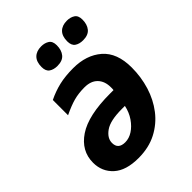

<svg xmlns="http://www.w3.org/2000/svg" viewBox="-216 -866 989 989"><g transform="rotate(-45 278.5 -371.0)"><path d="M208 10Q117 10 71 -32Q25 -74 25 -139Q25 -225 102.5 -277Q180 -329 339 -329H364Q365 -335 365 -339.5Q365 -344 365 -349Q365 -393 340 -419Q315 -445 268 -445Q225 -445 190 -435.5Q155 -426 107 -403V-514Q150 -535 194.5 -545.5Q239 -556 297 -556Q393 -556 453 -504Q513 -452 513 -345Q513 -276 493.5 -212.5Q474 -149 435.5 -99Q397 -49 340 -19.5Q283 10 208 10ZM217 -96Q245 -96 271.5 -113Q298 -130 319 -160.5Q340 -191 348 -230H326Q241 -230 203.5 -203.5Q166 -177 166 -142Q166 -96 217 -96ZM435 -621Q408 -621 390.5 -633Q373 -645 373 -675Q373 -713 392.5 -732.5Q412 -752 447 -752Q472 -752 490 -740.5Q508 -729 508 -699Q508 -664 490.5 -642.5Q473 -621 435 -621ZM248 -621Q221 -621 203.5 -633Q186 -645 186 -675Q186 -713 205.5 -732.5Q225 -752 260 -752Q285 -752 303 -740.5Q321 -729 321 -699Q321 -664 303.5 -642.5Q286 -621 248 -621Z"/></g></svg>

Font: Noto IKEA Latin
Style: Bold Italic
Weight: 700
Italic angle: -12°
Designer: Monotype Design Team
Foundry: Monotype Imaging Inc.
Version: Version 1.0